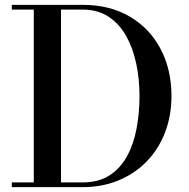

<svg xmlns="http://www.w3.org/2000/svg" viewBox="-20 -770 778 790"><path d="M320 -750Q433 -750 515 -701.2Q597 -652.5 641.2 -567.8Q685.5 -483 685.5 -375Q685.5 -294 659.2 -225.5Q633 -157 584.2 -106.5Q535.5 -56 468.2 -28Q401 0 320 0H28.5V-19.5H119V-730.5H28.5V-750ZM231 -19.5H320Q386 -19.5 430.8 -48.5Q475.5 -77.5 502.8 -127.5Q530 -177.5 542 -241.5Q554 -305.5 554 -375Q554 -444.5 540.5 -508.5Q527 -572.5 498.8 -622.5Q470.5 -672.5 426.2 -701.5Q382 -730.5 320 -730.5H231Z"/></svg>

Font: Bodoni Moda 11pt Medium
Style: Regular
Weight: 500
Designer: Owen Earl
Foundry: indestructible type
Version: Version 2.004